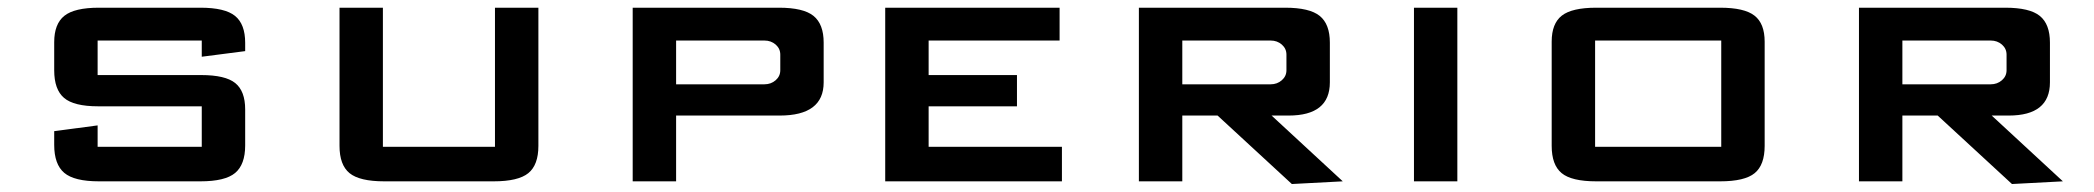

<svg xmlns="http://www.w3.org/2000/svg" viewBox="-20 -459 5300 486"><path d="M117.2 -352.1Q117.2 -398.4 142.8 -418.9Q168.5 -439.5 230.5 -439.5H487.3Q549.3 -439.5 575 -418.7Q600.6 -397.9 600.6 -350.6V-329.6L490.7 -315.4V-356.4H227.1V-269H489.3Q550.3 -269 575.4 -248.8Q600.6 -228.5 600.6 -182.1V-90.8Q600.6 -42.5 575.2 -21.2Q549.8 0 487.3 0H230.5Q168 0 142.6 -21.5Q117.2 -43 117.2 -92.3V-127L227.1 -141.6V-87.4H490.7V-189.9H228.5Q167 -189.9 142.1 -211.2Q117.2 -232.4 117.2 -281.2Z M1342.8 -439.5V-89.8Q1342.8 -41.5 1317.4 -20.8Q1292 0 1229.5 0H952.6Q890.1 0 864.7 -20.8Q839.4 -41.5 839.4 -89.8V-439.5H949.2V-87.4H1232.9V-439.5Z M1691.4 -166.5V0H1581.5V-439.5H1951.7Q2013.7 -439.5 2039.3 -418.7Q2064.9 -397.9 2064.9 -351.1V-250.5Q2064.9 -166.5 1953.6 -166.5ZM1691.4 -356.4V-245.6H1915Q1931.6 -245.6 1943.4 -255.9Q1955.1 -266.1 1955.1 -281.2V-320.8Q1955.1 -335.9 1943.4 -346.2Q1931.6 -356.4 1915 -356.4Z M2668 0H2220.7V-439.5H2662.1V-356.4H2330.6V-269H2554.2V-189.9H2330.6V-87.4H2668Z M3198.7 -166.5 3378.9 0 3250 6.8 3062 -166.5H2972.7V0H2862.8V-439.5H3232.9Q3294.9 -439.5 3320.6 -418.7Q3346.2 -397.9 3346.2 -351.1V-250.5Q3346.2 -166.5 3241.7 -166.5ZM2972.7 -356.4V-245.6H3196.3Q3212.9 -245.6 3224.6 -255.9Q3236.3 -266.1 3236.3 -281.2V-320.8Q3236.3 -335.9 3224.6 -346.2Q3212.9 -356.4 3196.3 -356.4Z M3668.9 0H3559.1V-439.5H3668.9Z M4446.8 -89.8Q4446.8 -41.5 4421.6 -20.8Q4396.5 0 4334 0H4020.5Q3958 0 3932.9 -20.8Q3907.7 -41.5 3907.7 -89.8V-353.5Q3907.7 -399.4 3933.3 -419.4Q3959 -439.5 4020.5 -439.5H4334Q4395.5 -439.5 4421.1 -419.4Q4446.8 -399.4 4446.8 -353.5ZM4336.9 -356.4H4017.6V-87.4H4336.9Z M5021.5 -166.5 5201.7 0 5072.8 6.8 4884.8 -166.5H4795.4V0H4685.5V-439.5H5055.7Q5117.7 -439.5 5143.3 -418.7Q5168.9 -397.9 5168.9 -351.1V-250.5Q5168.9 -166.5 5064.5 -166.5ZM4795.4 -356.4V-245.6H5019Q5035.6 -245.6 5047.4 -255.9Q5059.1 -266.1 5059.1 -281.2V-320.8Q5059.1 -335.9 5047.4 -346.2Q5035.6 -356.4 5019 -356.4Z"/></svg>

Font: Squarish Sans CT
Style: RegularSC
Weight: 400
Version: Version 0.9